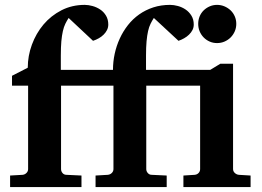

<svg xmlns="http://www.w3.org/2000/svg" viewBox="-20 -760 1066 780"><path d="M725.1 0V-46.9L771 -49.8Q780.8 -50.8 786.9 -57.4Q793 -64 793 -73.2V-412.1H574.2V-73.2Q574.2 -64 580.6 -56.9Q586.9 -49.8 596.2 -49.8L657.2 -46.9V0H368.2V-46.9L418 -49.8Q427.7 -50.8 434.3 -57.4Q440.9 -64 440.9 -73.2V-412.1H228V-73.2Q228 -64 234.1 -56.9Q240.2 -49.8 250 -49.8L311 -46.9V0H21V-46.9L71.8 -49.8Q81.1 -50.8 87.6 -57.4Q94.2 -64 94.2 -73.2V-412.1H28.8V-452.1L92.8 -484.9Q92.8 -532.7 109.6 -578.6Q126.5 -624.5 156.7 -660.4Q187 -696.3 229.7 -718.3Q272.5 -740.2 324.2 -740.2Q338.9 -740.2 355.7 -735.6Q372.6 -731 387 -721.4Q401.4 -711.9 410.6 -696.5Q419.9 -681.2 419.9 -660.2Q419.9 -648.4 414.8 -638.2Q409.7 -627.9 401.1 -619.4Q392.6 -610.8 381.3 -604.5Q370.1 -598.1 357.9 -594.2L258.8 -687Q251.5 -675.8 245.4 -663.3Q239.3 -650.9 235.4 -633.5Q231.4 -616.2 229.2 -592.3Q227.1 -568.4 227.1 -534.2V-476.1H439Q439 -509.3 446 -541.7Q453.1 -574.2 466.6 -603.5Q480 -632.8 499.8 -658Q519.5 -683.1 545.4 -701.4Q571.3 -719.7 602.8 -730Q634.3 -740.2 670.9 -740.2Q686 -740.2 702.9 -735.6Q719.7 -731 733.9 -721.4Q748 -711.9 757.6 -696.5Q767.1 -681.2 767.1 -660.2Q767.1 -648.4 762 -638.2Q756.8 -627.9 748 -619.4Q739.3 -610.8 728 -604.5Q716.8 -598.1 705.1 -594.2L605 -687Q597.7 -675.8 591.6 -663.3Q585.4 -650.9 581.5 -633.5Q577.6 -616.2 575.4 -592.3Q573.2 -568.4 573.2 -534.2V-476.1H834L875 -501H926.8V-73.2Q926.8 -64 933.8 -57.4Q940.9 -50.8 950.2 -49.8L998 -46.9V0ZM939.9 -663.1Q939.9 -647 933.8 -632.8Q927.7 -618.7 917 -607.9Q906.2 -597.2 892.1 -591.1Q877.9 -585 861.8 -585Q845.7 -585 831.8 -591.1Q817.9 -597.2 807.4 -607.9Q796.9 -618.7 791 -632.8Q785.2 -647 785.2 -663.1Q785.2 -679.2 791 -693.4Q796.9 -707.5 807.4 -717.8Q817.9 -728 831.8 -734.1Q845.7 -740.2 861.8 -740.2Q877.9 -740.2 892.1 -734.1Q906.2 -728 917 -717.8Q927.7 -707.5 933.8 -693.4Q939.9 -679.2 939.9 -663.1Z"/></svg>

Font: Charis SIL Am
Style: Bold
Weight: 700
Foundry: SIL International
Version: Version 5.000